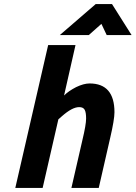

<svg xmlns="http://www.w3.org/2000/svg" viewBox="-20 -921 665 941"><path d="M419 -512C400 -512 378 -506 353 -494C328 -481 309 -468 294 -453C294 -453 350 -700 350 -700C350 -700 216 -700 216 -700C216 -700 55 0 55 0C55 0 189 0 189 0C189 0 266 -336 266 -336C266 -336 283 -351 283 -351C283 -351 283 -351 283 -351C317 -381 345 -396 368 -396C368 -396 368 -396 368 -396C381 -396 390 -392 395 -383C400 -374 402 -359 402 -340C402 -320 396 -285 384 -235C384 -235 330 0 330 0C330 0 464 0 464 0C464 0 520 -245 520 -245C520 -245 520 -245 520 -245C534 -305 541 -347 541 -371C541 -371 541 -371 541 -371C541 -465 500 -512 419 -512C419 -512 419 -512 419 -512ZM415 -749C415 -749 477 -804 477 -804C477 -804 503 -749 503 -749C503 -749 625 -749 625 -749C625 -749 529 -901 529 -901C529 -901 449 -901 449 -901C449 -901 273 -749 273 -749C273 -749 415 -749 415 -749Z"/></svg>

Font: My Font
Style: Bold Italic
Weight: 500
Version: Version 0.001